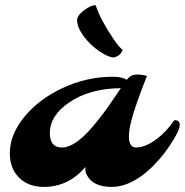

<svg xmlns="http://www.w3.org/2000/svg" viewBox="-20 -734 726 754"><path d="M18.6 0ZM315.4 -78.1Q248.5 0 152.3 0Q91.3 0 54.7 -36.6Q18.6 -72.8 18.6 -131.8Q18.6 -206.5 77.1 -276.9Q133.8 -345.2 225.6 -388.2Q320.8 -432.6 422.4 -432.6Q460.9 -432.6 477.5 -420.4Q490.7 -436 501.2 -438.7Q511.7 -441.4 517.6 -441.4Q536.1 -441.4 557.1 -436Q555.2 -429.7 548.8 -414.3Q542.5 -398.9 534.7 -377.9Q526.9 -356.9 518.1 -332Q486.3 -243.2 486.3 -199Q486.3 -154.8 514.2 -154.8Q550.3 -154.8 594.7 -187.5Q634.3 -217.3 664.1 -261.7Q686 -263.2 686 -243.7Q686 -227.1 665.8 -192.9Q645.5 -158.7 626.5 -133.8Q607.4 -108.9 584 -85Q560.5 -61 534.2 -42Q475.1 0 418.9 0Q347.7 0 323.2 -43Q315.4 -56.2 315.4 -66.2Q315.4 -76.2 315.4 -78.1ZM175.8 -211.4Q175.8 -154.8 223.1 -154.8Q275.4 -154.8 346.2 -239.3Q383.8 -284.2 411.9 -325.2Q439.9 -366.2 454.6 -387.7Q332.5 -386.7 252 -332Q175.8 -280.3 175.8 -211.4ZM309.1 -590.8Q282.7 -627.4 282.7 -655.3Q282.7 -673.3 311 -694.3Q337.4 -713.9 355.5 -713.9Q374.5 -656.7 424.3 -583Q447.8 -547.9 461.9 -538.1Q456.5 -523.4 444.8 -515.9Q433.1 -508.3 425 -508.3Q417 -508.3 401.1 -515.1Q385.3 -522 368.9 -533.4Q352.5 -544.9 336.9 -559.8Q321.3 -574.7 309.1 -590.8Z"/></svg>

Font: Molle
Style: Regular
Weight: 400
Italic angle: -22°
Designer: Elena Albertoni
Foundry: Elena Albertoni
Version: Version 1.001; ttfautohint (v0.92) -l 12 -r 12 -G 200 -x 10 